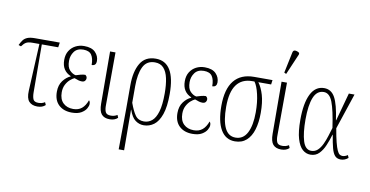

<svg xmlns="http://www.w3.org/2000/svg" viewBox="-92 -1068 3022 1568"><g transform="rotate(10 1418.5 -283.5)"><path d="M245 10Q200 10 176 -16Q152 -42 155 -105L174 -496H119Q82 -496 64.5 -486Q47 -476 29 -451L8 -458Q20 -483 32.5 -500Q45 -517 67.5 -526.5Q90 -536 130 -536H336L330 -496H194L196 -101Q196 -64 205 -42.5Q214 -21 248 -21Q262 -21 275 -24Q288 -27 302 -36L312 -14Q288 10 245 10Z M531 10Q463 10 422.5 -28Q382 -66 382 -137Q382 -192 409 -228Q436 -264 471 -279V-282Q435 -297 415.5 -327Q396 -357 396 -403Q396 -448 415.5 -479Q435 -510 467 -526.5Q499 -543 538 -543Q601 -543 631 -512Q661 -481 661 -439Q661 -422 652.5 -411.5Q644 -401 624 -401Q624 -455 604.5 -484Q585 -513 536 -513Q485 -513 460.5 -479.5Q436 -446 436 -403Q436 -349 460.5 -324.5Q485 -300 510 -296Q527 -302 549 -307.5Q571 -313 587 -313Q592 -310 597 -303.5Q602 -297 602 -286Q602 -274 593.5 -264.5Q585 -255 568 -255Q554 -255 539.5 -259Q525 -263 505 -271Q489 -264 469.5 -247Q450 -230 436 -203Q422 -176 422 -139Q422 -82 453.5 -51.5Q485 -21 537 -21Q580 -21 608 -44Q636 -67 653 -114Q657 -110 660 -103.5Q663 -97 663 -84Q663 -68 650.5 -46Q638 -24 609 -7Q580 10 531 10Z M845 10Q800 10 777.5 -16Q755 -42 755 -105L753 -536H798L796 -101Q795 -64 804.5 -42.5Q814 -21 849 -21Q862 -21 875 -24Q888 -27 903 -36L912 -14Q888 10 845 10Z M961 239 964 -96V-294Q964 -407 1004 -475Q1044 -543 1132 -543Q1293 -543 1293 -278Q1293 -172 1271 -109Q1249 -46 1211.5 -18Q1174 10 1127 10Q1089 10 1057.5 -13.5Q1026 -37 1006 -97H1004L1006 239ZM1124 -21Q1161 -21 1190 -45Q1219 -69 1235.5 -124.5Q1252 -180 1252 -276Q1252 -348 1240.5 -401Q1229 -454 1202.5 -483Q1176 -512 1130 -512Q1061 -512 1032.5 -452.5Q1004 -393 1004 -293V-155Q1028 -88 1052.5 -54.5Q1077 -21 1124 -21Z M1531 10Q1463 10 1422.5 -28Q1382 -66 1382 -137Q1382 -192 1409 -228Q1436 -264 1471 -279V-282Q1435 -297 1415.5 -327Q1396 -357 1396 -403Q1396 -448 1415.5 -479Q1435 -510 1467 -526.5Q1499 -543 1538 -543Q1601 -543 1631 -512Q1661 -481 1661 -439Q1661 -422 1652.5 -411.5Q1644 -401 1624 -401Q1624 -455 1604.5 -484Q1585 -513 1536 -513Q1485 -513 1460.5 -479.5Q1436 -446 1436 -403Q1436 -349 1460.5 -324.5Q1485 -300 1510 -296Q1527 -302 1549 -307.5Q1571 -313 1587 -313Q1592 -310 1597 -303.5Q1602 -297 1602 -286Q1602 -274 1593.5 -264.5Q1585 -255 1568 -255Q1554 -255 1539.5 -259Q1525 -263 1505 -271Q1489 -264 1469.5 -247Q1450 -230 1436 -203Q1422 -176 1422 -139Q1422 -82 1453.5 -51.5Q1485 -21 1537 -21Q1580 -21 1608 -44Q1636 -67 1653 -114Q1657 -110 1660 -103.5Q1663 -97 1663 -84Q1663 -68 1650.5 -46Q1638 -24 1609 -7Q1580 10 1531 10Z M1883 10Q1806 10 1765.5 -59.5Q1725 -129 1725 -257Q1725 -396 1781.5 -466Q1838 -536 1948 -536H2100L2095 -499H1989Q2017 -462 2034.5 -402.5Q2052 -343 2052 -255Q2052 -176 2034 -116.5Q2016 -57 1978.5 -23.5Q1941 10 1883 10ZM1883 -21Q1947 -21 1979 -82.5Q2011 -144 2011 -253Q2011 -335 1995.5 -401.5Q1980 -468 1957 -499H1939Q1853 -499 1809 -439Q1765 -379 1765 -256Q1765 -142 1794 -81.5Q1823 -21 1883 -21Z M2267 10Q2222 10 2199.5 -16Q2177 -42 2177 -105L2175 -536H2220L2218 -101Q2217 -64 2226.5 -42.5Q2236 -21 2271 -21Q2284 -21 2297 -24Q2310 -27 2325 -36L2334 -14Q2310 10 2267 10ZM2201 -605 2184 -613 2220 -785Q2224 -807 2242.5 -805.5Q2261 -804 2276 -792V-780Z M2510 10Q2473 10 2444 -15.5Q2415 -41 2397.5 -99.5Q2380 -158 2380 -257Q2380 -395 2417.5 -470Q2455 -545 2528 -545Q2587 -545 2618 -488.5Q2649 -432 2667 -303H2669L2733 -536H2780L2681 -239Q2693 -169 2704 -126.5Q2715 -84 2725 -62Q2735 -40 2745.5 -32.5Q2756 -25 2769 -25Q2781 -25 2791.5 -29Q2802 -33 2813 -40L2822 -18Q2794 6 2761 6Q2730 6 2712.5 -13Q2695 -32 2684 -73Q2673 -114 2662 -182H2660Q2646 -135 2627.5 -91Q2609 -47 2581 -18.5Q2553 10 2510 10ZM2511 -22Q2542 -22 2564 -42.5Q2586 -63 2601.5 -96Q2617 -129 2628.5 -166Q2640 -203 2650 -236Q2629 -381 2603.5 -447Q2578 -513 2530 -513Q2473 -513 2447 -449Q2421 -385 2421 -266Q2421 -154 2441.5 -88Q2462 -22 2511 -22Z"/></g></svg>

Font: Noto Serif ExtraCondensed ExtraLight
Style: Regular
Weight: 200
Width: 2
Designer: Monotype Design Team
Foundry: Monotype Imaging Inc.
Version: Version 2.015